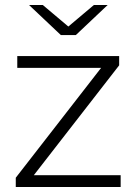

<svg xmlns="http://www.w3.org/2000/svg" viewBox="-20 -747 545 767"><path d="M462 0H43V-37L384 -476H49V-523H456V-486L115 -47H462ZM283 -607H223L96 -727H151L253 -641L355 -727H410Z"/></svg>

Font: Montserrat-Alt1 Light
Style: Regular
Weight: 300
Designer: Differentunic
Foundry: Differentunic
Version: Version 7.222